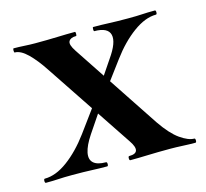

<svg xmlns="http://www.w3.org/2000/svg" viewBox="-67 -461 574 536"><g transform="rotate(-15 220.0 -193.0)"><path d="M248 0Q245 0 245 -6Q245 -12 248 -12Q267 -12 270 -22Q273 -32 260 -51L92 -303Q71 -335 51 -354.5Q31 -374 14 -374Q12 -374 12 -380Q12 -386 14 -386Q29 -386 45 -385Q61 -384 76 -384Q112 -384 140 -385Q168 -386 191 -386Q193 -386 193 -380Q193 -374 191 -374Q175 -374 170 -365Q165 -356 179 -335L346 -83Q372 -45 395.5 -28.5Q419 -12 436 -12Q439 -12 439 -6Q439 0 436 0Q419 0 399.5 -1Q380 -2 363 -2Q327 -2 299 -1Q271 0 248 0ZM4 0Q1 0 1 -6Q1 -12 4 -12Q36 -12 70.5 -37.5Q105 -63 136 -105L202 -195L216 -181L160 -98Q142 -71 138 -51.5Q134 -32 145 -22Q156 -12 181 -12Q184 -12 184 -6Q184 0 181 0Q158 0 136.5 -1Q115 -2 81 -2Q56 -2 41 -1Q26 0 4 0ZM223 -191 209 -205 265 -288Q294 -329 288.5 -351.5Q283 -374 244 -374Q242 -374 242 -380Q242 -386 244 -386Q268 -386 289.5 -385Q311 -384 345 -384Q370 -384 385 -385Q400 -386 422 -386Q425 -386 425 -380Q425 -374 422 -374Q391 -374 356 -348.5Q321 -323 290 -281Z"/></g></svg>

Font: Cormorant Light
Style: Regular
Weight: 300
Designer: Christian Thalmann (Catharsis Fonts)
Foundry: Catharsis Fonts
Version: Version 4.000